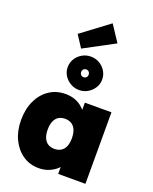

<svg xmlns="http://www.w3.org/2000/svg" viewBox="-199 -1234 1078 1350"><g transform="rotate(20 339.5 -558.5)"><path d="M261 9Q194 9 142 -26.5Q90 -62 60 -124.5Q30 -187 30 -268Q30 -350 59.5 -412.5Q89 -475 141.5 -510.5Q194 -546 263 -546Q299 -546 329 -536Q359 -526 382 -508Q405 -490 422 -466.5Q439 -443 451 -416L410 -417V-535H609V0H405V-131L450 -127Q440 -98 422.5 -73Q405 -48 381 -30Q357 -12 327 -1.5Q297 9 261 9ZM319 -156Q348 -156 368.5 -169Q389 -182 399.5 -207Q410 -232 410 -268Q410 -304 399.5 -329.5Q389 -355 368.5 -368Q348 -381 319 -381Q290 -381 270 -368Q250 -355 239.5 -329.5Q229 -304 229 -268Q229 -232 239.5 -207Q250 -182 270 -169Q290 -156 319 -156ZM340 -604Q306 -604 276.5 -621Q247 -638 229 -666Q211 -694 211 -728Q211 -763 228.5 -791.5Q246 -820 275.5 -837Q305 -854 340 -854Q376 -854 405 -837Q434 -820 451.5 -791.5Q469 -763 469 -728Q469 -694 451 -666Q433 -638 404 -621Q375 -604 340 -604ZM340 -700Q352 -700 360 -708Q368 -716 368 -728Q368 -741 360 -749.5Q352 -758 340 -758Q328 -758 320 -750Q312 -742 312 -729Q312 -716 320 -708Q328 -700 340 -700ZM255 -883 197 -972 403 -1126 483 -1005Z"/></g></svg>

Font: Lexend Deca Black
Style: Regular
Weight: 900
Designer: Bonnie Shaver-Troup, Thomas Jockin
Foundry: Lexend
Version: Version 1.007